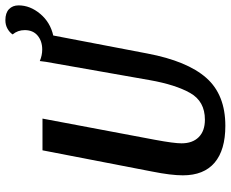

<svg xmlns="http://www.w3.org/2000/svg" viewBox="-92 -746 858 714"><g transform="rotate(-90 337.0 -389.0)"><path d="M562 -620 495 -270Q467 -122 404.5 -51Q342 20 226 20Q136 20 89 -20Q42 -60 42 -138Q42 -182 56 -252L135 -660H253L174 -241Q161 -171 161 -143Q161 -102 184 -79Q207 -56 249 -56Q317 -56 348 -110.5Q379 -165 396 -261L464 -647L467 -670Q488 -661 510 -661Q541 -661 561.5 -678Q582 -695 582 -726Q582 -752 566 -771Q573 -782 587 -790Q601 -798 619 -798Q646 -798 660 -784.5Q674 -771 674 -749Q674 -706 642.5 -668.5Q611 -631 562 -620Z"/></g></svg>

Font: Sansita
Style: Italic
Weight: 400
Italic angle: -11°
Designer: Pablo Cosgaya
Foundry: Omnibus-Type
Version: Version 1.006